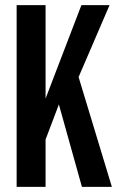

<svg xmlns="http://www.w3.org/2000/svg" viewBox="-20 -730 459 750"><path d="M45 0V-710H158V-345L298 -710H408L287 -429L417 0H300L210 -322L158 -185V0Z"/></svg>

Font: Special Gothic Condensed One
Style: Regular
Weight: 400
Designer: Alistair McCready
Foundry: Monolith
Version: Version 1.010; ttfautohint (v1.8.4.7-5d5b)